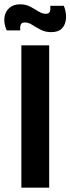

<svg xmlns="http://www.w3.org/2000/svg" viewBox="-30 -870 326 890"><path d="M69 0V-660H198V0ZM207 -721Q180 -721 158 -732.5Q136 -744 119 -755Q102 -766 85 -766Q69 -766 65.5 -754Q62 -742 64 -729H1Q-13 -762 -9.5 -789Q-6 -816 13 -833Q32 -850 63 -850Q90 -850 110.5 -839Q131 -828 148.5 -817Q166 -806 182 -806Q198 -806 201.5 -817.5Q205 -829 203 -843H266Q278 -813 276 -784.5Q274 -756 257.5 -738.5Q241 -721 207 -721Z"/></svg>

Font: Bricolage Grotesque 36pt SemiBold
Style: Regular
Weight: 600
Designer: Mathieu Triay
Foundry: Atelier Triay
Version: Version 1.001;gftools[0.9.33.dev8+g029e19f]